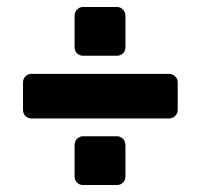

<svg xmlns="http://www.w3.org/2000/svg" viewBox="-20 -576 575 551"><path d="M219 -416Q208 -416 201 -423Q194 -430 194 -441V-530Q194 -541 201 -548.5Q208 -556 219 -556H315Q326 -556 333 -548.5Q340 -541 340 -530V-441Q340 -430 333 -423Q326 -416 315 -416ZM71 -236Q60 -236 53 -243Q46 -250 46 -261V-339Q46 -350 53 -357Q60 -364 71 -364H464Q475 -364 482.5 -357Q490 -350 490 -339V-261Q490 -250 482.5 -243Q475 -236 464 -236ZM219 -45Q208 -45 201 -52Q194 -59 194 -70V-159Q194 -170 201 -177.5Q208 -185 219 -185H315Q326 -185 333 -177.5Q340 -170 340 -159V-70Q340 -59 333 -52Q326 -45 315 -45Z"/></svg>

Font: Fz Rubik
Style: Bold
Weight: 700
Designer: Hubert and Fischer
Foundry: Hubert and Fischer
Version: Vit hóa bi FontZin.com